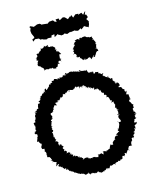

<svg xmlns="http://www.w3.org/2000/svg" viewBox="-134 -1005 909 1115"><g transform="rotate(-15 320.5 -447.0)"><path d="M155 -900 150 -886V-882L152 -867L162 -845L161 -839L148 -834L150 -820L164 -831L186 -829L194 -820L203 -821L210 -817L226 -813H231L236 -817L259 -816L261 -827L279 -830L277 -813L299 -826L302 -820L312 -817L315 -813L329 -814L337 -819L352 -812L373 -820V-817C382 -818 392 -820 401 -821L402 -818L418 -814L436 -824L438 -816L451 -825L458 -831L473 -822H476L482 -817L489 -834L491 -850L494 -848L481 -867L493 -876L487 -893H479L487 -912L483 -911L470 -896L463 -910L441 -903L445 -909L427 -910L410 -895L402 -913L396 -902L395 -908L378 -894L363 -909L352 -912L330 -900L327 -912L308 -911L312 -897L301 -899L292 -910L269 -908L261 -902L258 -899L254 -900L227 -903L223 -902C220 -905 217 -909 212 -911H197L175 -902L170 -905L156 -911L149 -907C152 -905 154 -903 155 -900ZM431 -640C430 -648 433 -646 443 -648C450 -640 447 -645 448 -634C460 -640 463 -653 472 -653C464 -643 459 -641 474 -643C484 -664 469 -656 478 -650C490 -669 490 -670 480 -660C493 -669 493 -675 501 -669C501 -687 495 -685 489 -689C496 -697 499 -685 499 -685C492 -691 495 -701 500 -712C496 -712 497 -704 496 -721C493 -721 500 -722 506 -717C494 -721 497 -742 483 -744C490 -750 496 -737 489 -742C493 -746 478 -759 489 -761C468 -760 471 -757 466 -764C462 -763 460 -767 454 -757C467 -763 454 -765 450 -769C454 -764 447 -780 443 -769C448 -772 433 -775 422 -766C423 -776 424 -767 424 -767C419 -774 413 -774 410 -759C406 -774 396 -765 401 -768C401 -768 396 -768 383 -763C397 -754 389 -758 389 -758C376 -754 378 -746 373 -744C368 -744 378 -741 378 -741C377 -729 359 -732 370 -717C372 -730 354 -718 362 -717C370 -712 361 -707 356 -702C363 -708 368 -694 354 -687C355 -687 365 -688 361 -692C376 -682 369 -686 375 -669C366 -682 369 -675 372 -664C376 -672 378 -659 390 -667C384 -661 394 -651 384 -658C395 -659 401 -643 403 -640C404 -648 405 -638 417 -647C418 -637 413 -635 411 -650C417 -638 431 -639 425 -646ZM210 -640C205 -645 220 -639 219 -649C216 -633 236 -638 239 -635C237 -641 246 -645 238 -642C254 -641 246 -643 253 -653C255 -664 252 -660 264 -655C263 -671 255 -655 263 -673C271 -677 279 -665 279 -668C270 -676 278 -683 284 -679C279 -684 270 -686 274 -686C277 -708 273 -707 283 -715C270 -710 287 -707 288 -709C283 -719 282 -717 271 -735C276 -727 273 -725 263 -733C270 -743 271 -742 258 -743C273 -755 255 -749 264 -752C265 -753 253 -763 249 -766C242 -764 241 -765 241 -768C234 -762 232 -765 222 -773C231 -773 221 -776 228 -780C210 -776 214 -769 203 -781C197 -775 210 -779 202 -774C188 -766 185 -769 196 -761C178 -777 176 -764 179 -771C184 -759 177 -763 177 -757C171 -754 169 -759 163 -743C159 -752 165 -757 162 -749C161 -742 142 -749 150 -743C152 -730 155 -730 137 -721C147 -724 143 -722 143 -722C145 -711 131 -710 150 -706C144 -695 136 -695 145 -696C145 -694 137 -685 140 -680C139 -676 149 -669 149 -673C149 -673 152 -673 158 -662C163 -669 151 -668 163 -659C157 -660 172 -659 168 -648C172 -653 170 -641 169 -640C180 -650 193 -642 189 -646C187 -644 188 -638 206 -646C206 -638 215 -644 208 -642ZM320 -497C324 -503 320 -495 332 -501C341 -498 344 -503 336 -487C347 -496 344 -501 360 -492C346 -485 352 -501 370 -500C370 -492 369 -499 361 -496C380 -494 386 -479 373 -483C384 -489 385 -481 387 -475C395 -489 387 -489 402 -469C402 -478 397 -481 399 -480C407 -475 414 -461 419 -472C426 -474 419 -463 419 -458C433 -465 432 -450 437 -464C442 -456 441 -454 446 -454C451 -438 438 -446 458 -448C445 -443 461 -446 453 -436C454 -441 464 -430 454 -431C473 -429 477 -420 468 -431C470 -413 465 -419 467 -415C486 -414 480 -404 476 -397C481 -400 487 -397 482 -400C494 -394 490 -384 494 -377C501 -382 497 -385 493 -374C497 -375 509 -377 496 -360C494 -356 504 -368 513 -361C508 -358 507 -361 516 -340C516 -345 509 -335 513 -331C510 -341 514 -324 505 -326C514 -329 516 -320 522 -325C516 -325 510 -312 527 -311C513 -307 511 -300 522 -306C516 -289 528 -291 510 -284C516 -281 514 -284 525 -282C515 -277 523 -273 516 -280C513 -266 514 -267 514 -267C517 -252 521 -258 523 -241C506 -239 505 -236 502 -248C517 -233 501 -224 508 -224C505 -224 509 -229 512 -228C502 -224 506 -209 495 -202C492 -217 491 -199 500 -192C489 -206 486 -196 498 -187C483 -185 493 -180 480 -181C485 -176 488 -178 474 -177C485 -164 477 -178 485 -166C480 -170 462 -169 462 -152C472 -148 459 -162 458 -145C461 -147 455 -153 465 -149C457 -145 454 -148 443 -133C442 -125 452 -123 433 -122C434 -128 426 -129 431 -120C434 -128 437 -124 426 -126C429 -122 416 -113 421 -105C405 -107 420 -98 417 -106C400 -98 405 -98 394 -98C399 -93 394 -107 396 -93C392 -96 386 -101 372 -99C384 -97 372 -95 377 -81C359 -93 366 -88 368 -92C350 -90 347 -83 342 -92C357 -92 336 -82 344 -74C336 -77 327 -77 330 -78C335 -74 314 -81 329 -82C312 -78 309 -88 306 -74C307 -91 301 -76 308 -78C293 -83 299 -78 299 -78C283 -84 276 -83 288 -91C273 -84 282 -90 278 -89C272 -91 265 -90 251 -83C249 -87 256 -86 255 -93C253 -91 248 -94 248 -98C239 -99 231 -106 232 -97C239 -112 236 -113 229 -102C228 -113 223 -117 211 -113C222 -127 200 -112 199 -118C208 -124 204 -129 193 -129C196 -139 197 -139 182 -128C199 -146 186 -145 190 -134C187 -146 189 -149 168 -143C178 -156 174 -148 167 -161C167 -154 168 -165 160 -157C158 -177 164 -162 166 -165C148 -179 156 -183 163 -184C160 -192 145 -198 155 -201C140 -204 145 -205 139 -195C137 -209 138 -216 136 -209C140 -222 136 -212 141 -217C133 -222 138 -228 123 -226C134 -233 123 -246 130 -236C138 -234 123 -245 126 -243C125 -257 125 -258 119 -252C125 -262 120 -272 123 -276C121 -282 118 -269 120 -285C124 -281 128 -289 128 -293C126 -297 117 -304 127 -302C126 -306 120 -305 126 -315C125 -323 121 -310 132 -313C117 -315 130 -331 131 -340C121 -340 127 -337 125 -338C139 -345 136 -340 131 -348C128 -361 142 -347 145 -369C137 -353 137 -362 143 -370C148 -374 139 -379 138 -383C137 -386 141 -384 139 -391C147 -396 148 -387 157 -402C160 -392 149 -399 165 -414C162 -401 156 -411 162 -410C159 -418 173 -426 170 -428C180 -432 170 -435 178 -430C189 -422 187 -432 180 -443C185 -443 187 -445 201 -444C193 -452 187 -453 203 -452C194 -461 212 -445 211 -456C213 -463 221 -461 217 -466C228 -470 229 -459 222 -462C235 -471 233 -464 237 -483C243 -473 243 -481 235 -477C244 -487 238 -477 256 -477C244 -476 256 -494 254 -483C259 -479 266 -496 275 -494C281 -496 284 -485 271 -485C280 -489 281 -497 280 -495C300 -488 304 -490 304 -492C299 -495 310 -495 310 -495C319 -502 310 -506 324 -503ZM320 11C326 2 318 14 331 13C330 20 346 17 350 11C346 20 352 6 354 19C351 9 362 5 356 9C366 12 365 2 376 -1C370 8 381 13 374 4C391 1 393 11 388 5C389 3 389 -4 398 -10C403 -5 403 -6 415 -11C405 -8 418 -16 424 -10C433 -4 431 -11 423 -17C439 -12 434 -25 445 -17C444 -25 448 -22 458 -25C445 -30 449 -30 455 -20C468 -25 456 -36 466 -24C463 -30 477 -28 474 -29C481 -46 473 -47 485 -43C492 -48 495 -39 489 -38C492 -45 500 -49 491 -58C492 -51 500 -64 503 -51C516 -71 516 -66 514 -71C506 -64 527 -77 526 -65C522 -67 516 -69 528 -88C520 -88 526 -78 528 -88C534 -92 529 -89 549 -90C538 -107 553 -101 546 -97C545 -106 551 -115 557 -118C555 -121 557 -127 558 -125C551 -130 556 -127 567 -135C573 -125 565 -126 565 -132C581 -139 571 -143 568 -144C585 -154 585 -161 571 -161C590 -161 585 -159 575 -168C578 -164 596 -168 584 -180C596 -184 597 -179 594 -174C591 -192 598 -186 591 -196C595 -197 589 -196 600 -202C606 -202 608 -208 610 -215C593 -211 594 -212 598 -229C596 -222 606 -225 598 -231C615 -239 603 -230 614 -238C605 -242 611 -239 607 -255C611 -248 616 -259 614 -263C610 -255 603 -272 621 -260C616 -268 613 -282 604 -278C614 -282 603 -290 608 -296C617 -300 617 -301 615 -298C614 -312 611 -315 617 -313C618 -317 616 -317 608 -324C608 -324 611 -324 604 -333C611 -335 602 -332 599 -340C598 -353 607 -351 611 -351C610 -346 613 -359 606 -353C604 -364 611 -365 606 -365C606 -372 603 -383 607 -381C588 -385 599 -384 596 -383C587 -385 598 -392 600 -406C589 -391 585 -399 598 -398C578 -408 593 -414 590 -408C588 -419 590 -419 582 -418C576 -430 573 -433 578 -430C571 -437 575 -432 560 -436C563 -449 570 -442 570 -442C569 -463 562 -463 556 -466C554 -455 545 -466 545 -466C541 -468 549 -468 552 -469C547 -473 539 -478 533 -490C542 -480 544 -486 538 -483C539 -504 537 -497 525 -496C524 -505 524 -497 519 -507C510 -505 509 -505 522 -516C511 -510 502 -509 509 -510C496 -516 494 -529 491 -521C486 -518 489 -539 498 -537C488 -541 487 -534 487 -536C484 -531 475 -549 470 -542C474 -543 460 -547 470 -550C471 -556 460 -551 452 -557C452 -557 451 -548 441 -549C439 -566 444 -568 433 -559C431 -574 434 -559 426 -561C430 -570 427 -562 420 -562C411 -562 410 -564 406 -583C399 -571 396 -570 405 -576C399 -580 394 -582 382 -581C385 -585 388 -582 376 -582C381 -584 371 -583 365 -591C359 -585 359 -590 371 -578C357 -585 349 -588 350 -587C342 -587 349 -583 344 -591C340 -582 329 -597 333 -596C326 -583 329 -596 314 -595C314 -595 311 -599 300 -591C296 -585 300 -595 301 -594C305 -596 291 -582 281 -597C280 -591 274 -586 287 -585C266 -577 273 -593 278 -588C259 -581 257 -588 265 -576C258 -581 251 -573 247 -579C249 -589 241 -574 241 -571C232 -585 224 -571 232 -567C222 -575 230 -575 211 -579C207 -572 207 -578 202 -564C215 -563 206 -570 195 -572C193 -568 191 -563 198 -563C183 -560 179 -559 184 -553C176 -556 173 -559 171 -544C181 -555 167 -554 173 -544C170 -549 162 -535 152 -528C146 -534 154 -541 150 -538C141 -536 139 -537 141 -516C133 -527 138 -518 136 -529C135 -525 132 -510 122 -515C128 -518 120 -512 113 -501C115 -497 118 -508 109 -501C101 -506 110 -484 111 -491C99 -498 93 -477 103 -493C105 -475 94 -485 101 -481C86 -474 86 -479 96 -469C85 -457 86 -458 85 -468C78 -458 84 -450 77 -452C80 -453 80 -453 77 -435C70 -440 72 -431 60 -436C74 -435 71 -425 54 -428C67 -420 63 -411 51 -423C59 -406 49 -405 49 -403C49 -400 44 -393 51 -395C42 -405 52 -391 47 -389C51 -394 44 -373 40 -375C42 -385 41 -372 41 -364C29 -365 28 -357 29 -364C33 -350 26 -347 39 -342C24 -343 36 -340 33 -334C40 -343 26 -324 32 -322C26 -329 33 -332 31 -317C38 -323 31 -308 20 -312C29 -301 21 -305 19 -303C21 -291 35 -303 33 -287C31 -292 37 -288 29 -274C28 -283 21 -268 32 -270C32 -270 24 -270 22 -255C22 -249 24 -248 28 -254C34 -238 42 -233 40 -246C36 -242 38 -226 43 -239C44 -221 29 -228 45 -230C40 -225 30 -205 36 -217C39 -204 35 -202 51 -203C53 -194 49 -197 51 -184C39 -188 56 -191 56 -173C58 -173 60 -184 59 -179C52 -165 55 -158 57 -162C57 -162 51 -149 60 -149C68 -149 65 -152 74 -139C75 -135 74 -133 69 -130C81 -142 82 -125 68 -130C71 -127 89 -121 74 -114C80 -119 77 -108 80 -118C96 -105 97 -116 100 -106C91 -99 100 -101 91 -86C102 -89 102 -100 112 -94C100 -89 104 -76 114 -80C110 -78 127 -76 119 -66C123 -75 119 -69 125 -76C122 -62 137 -67 130 -58C138 -62 148 -64 142 -49C144 -56 153 -40 147 -58C162 -42 157 -35 166 -40C169 -34 167 -39 163 -37C178 -31 164 -39 181 -29C186 -20 187 -20 189 -24C195 -26 192 -29 188 -24C196 -17 197 -20 206 -10C212 -21 203 -15 214 -7H226C226 -8 227 -3 232 -2C236 -9 229 -6 247 8C247 -10 237 -7 239 -3C243 10 260 3 266 -4C260 11 263 -2 272 9C277 15 267 -1 272 15C272 -1 287 12 286 4C299 16 297 8 301 6C300 3 298 18 310 10C310 13 311 9 320 3Z"/></g></svg>

Font: Charger Distortion
Style: 1
Weight: 400
Designer: Jasper
Foundry: Cannot Into Space Fonts
Version: Version 0.98